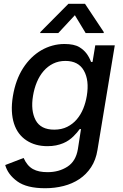

<svg xmlns="http://www.w3.org/2000/svg" viewBox="-20 -787 657 1023"><path d="M7.8 92.3 105.8 54.7Q115.4 76 127.7 90.6Q139.9 105.1 155.5 113.8Q171.2 122.5 190.5 126.4Q209.9 130.3 233.7 130.3Q294 130.3 339.1 101.2Q384.2 72.1 394.9 7.8L411.6 -99.4H404.8Q392.8 -82 371.4 -60.7Q360.8 -50.1 347.1 -40.5Q333.5 -30.9 316.4 -23.8Q299.4 -16.7 278.6 -12.4Q257.8 -8.2 232.6 -8.2Q168 -8.2 121.4 -38.7Q98 -54 81.1 -76.3Q64.3 -98.7 54.7 -128.4Q45.1 -158 43.3 -194.6Q41.5 -231.2 48.7 -274.9Q63.2 -361.9 103 -424Q122.9 -454.9 147.4 -478.9Q171.9 -502.8 200.1 -519.2Q228.3 -535.5 259.4 -544Q290.5 -552.6 323.2 -552.6Q375 -552.6 402.7 -535.9Q426.1 -521.7 440.9 -502.1Q455.6 -482.6 465.2 -457H473L487.6 -545.5H591.6L499.3 12.1Q490.8 65.3 465.4 103.9Q440 142.4 402.7 167.3Q365.4 192.1 318.7 204Q272 215.9 220.5 215.9Q122.5 215.9 72.1 179.3Q21.7 142.8 7.8 92.3ZM170.1 -146.3Q197.4 -96.2 268.8 -96.2Q308.2 -96.2 338.1 -111.2Q367.9 -126.1 389.2 -151.1Q410.5 -176.1 423.7 -208.6Q436.8 -241.1 442.5 -276.3Q456.3 -359 426.8 -410.9Q397.7 -462.4 328.5 -462.4Q292.3 -462.4 263.1 -448Q234 -433.6 212.4 -408.6Q190.7 -383.5 176.5 -349.6Q162.3 -315.7 155.9 -276.3Q142.8 -197.8 170.1 -146.3ZM194.2 -610.8 195 -616.1 344.5 -766.7H432.9L533 -616.1L532.3 -610.8H436.4L378.9 -706L290.5 -610.8Z"/></svg>

Font: Inter P Medium
Style: Italic
Weight: 500
Italic angle: 9.39999°
Designer: Rasmus Andersson
Foundry: rsms
Version: Version 3.018;git-588b23468